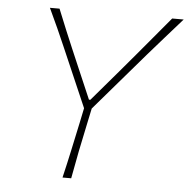

<svg xmlns="http://www.w3.org/2000/svg" viewBox="-51 -764 802 815"><g transform="rotate(5 349.5 -356.5)"><path d="M245 0Q259.5 -61 271.5 -117Q283.5 -173 297.5 -238.5L310.5 -301L202 -551.5Q185 -591.5 168.2 -628.2Q151.5 -665 129 -713H170Q191.5 -660 207.2 -621.8Q223 -583.5 237.8 -549.2Q252.5 -515 270 -474L328 -339H334L445 -469Q481.5 -512 511.8 -548Q542 -584 574.5 -622.8Q607 -661.5 650 -713H699Q662.5 -672 626.8 -631.2Q591 -590.5 557 -551.5L343 -302.5L329.5 -238.5Q315.5 -173 304.2 -117Q293 -61 282 0Z"/></g></svg>

Font: Commissioner Flair Thin
Style: Italic
Weight: 100
Italic angle: -12°
Designer: Kostas Bartsokas
Foundry: Kostas Bartsokas
Version: Version 1.000; ttfautohint (v1.8.3)